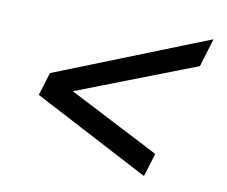

<svg xmlns="http://www.w3.org/2000/svg" viewBox="-59 -562 718 607"><g transform="rotate(10 300.0 -258.0)"><path d="M461.5 -101 438.5 -26 66.5 -221 89.5 -295 580 -490 552.5 -399 170.5 -251Z"/></g></svg>

Font: Newsreader 6pt Medium
Style: Italic
Weight: 500
Italic angle: -17°
Designer: Hugues Gentile
Foundry: Production Type
Version: Version 1.003; ttfautohint (v1.8.3)